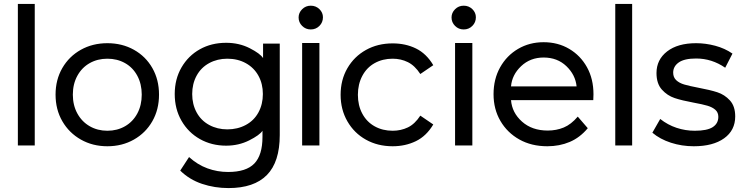

<svg xmlns="http://www.w3.org/2000/svg" viewBox="-20 -730 3805 978"><path d="M71 -710H157V11H71Z M263 -248Q263 -324 297.5 -383.5Q332 -443 392 -476.5Q452 -510 527 -510Q602 -510 662 -476.5Q722 -443 756 -383.5Q790 -324 790 -248Q790 -172 756 -112.5Q722 -53 662 -19Q602 15 527 15Q452 15 392 -19Q332 -53 297.5 -112.5Q263 -172 263 -248ZM702 -248Q702 -302 679.5 -344Q657 -386 617 -408.5Q577 -431 527 -431Q477 -431 437 -408.5Q397 -386 374 -344Q351 -302 351 -248Q351 -194 374 -152Q397 -110 437 -87Q477 -64 527 -64Q577 -64 617 -87Q657 -110 679.5 -152Q702 -194 702 -248Z M1405 -508V-42Q1405 95 1339.5 161.5Q1274 228 1144 228Q1073 228 1009 206.5Q945 185 898 139L943 70Q986 109 1036.5 127.5Q1087 146 1142 146Q1234 146 1275.5 103Q1317 60 1317 -33V-64Q1303 -42 1249.5 -15Q1196 12 1132 12Q1058 12 998.5 -21.5Q939 -55 904.5 -115Q870 -175 870 -251Q870 -327 904.5 -386.5Q939 -446 998 -479Q1057 -512 1132 -512Q1198 -512 1252 -484.5Q1306 -457 1320 -434V-508ZM1319 -251Q1319 -303 1296.5 -344Q1274 -385 1232.5 -408Q1191 -431 1138 -431Q1087 -431 1045.5 -408.5Q1004 -386 981.5 -344.5Q959 -303 959 -251Q959 -199 981.5 -157.5Q1004 -116 1045.5 -93.5Q1087 -71 1138 -71Q1190 -71 1232 -93.5Q1274 -116 1296.5 -157.5Q1319 -199 1319 -251Z M1501 -641Q1501 -665 1519 -683Q1537 -701 1563 -701Q1589 -701 1607 -683.5Q1625 -666 1625 -642Q1625 -616 1607 -598Q1589 -580 1563 -580Q1537 -580 1519 -598Q1501 -616 1501 -641ZM1519 11V-511H1607V11Z M1715 -247Q1715 -323 1749.5 -382.5Q1784 -442 1844 -475.5Q1904 -509 1980 -509Q2046 -509 2099 -483Q2152 -457 2187 -398L2121 -353Q2093 -396 2057.5 -413.5Q2022 -431 1980 -431Q1929 -431 1888.5 -408.5Q1848 -386 1825.5 -343.5Q1803 -301 1803 -247Q1803 -193 1825.5 -151Q1848 -109 1888.5 -86.5Q1929 -64 1980 -64Q2022 -64 2057.5 -81Q2093 -98 2121 -141L2187 -96Q2152 -37 2098.5 -11Q2045 15 1980 15Q1904 15 1844 -18.5Q1784 -52 1749.5 -112Q1715 -172 1715 -247Z M2280 -641Q2280 -665 2298 -683Q2316 -701 2342 -701Q2368 -701 2386 -683.5Q2404 -666 2404 -642Q2404 -616 2386 -598Q2368 -580 2342 -580Q2316 -580 2298 -598Q2280 -616 2280 -641ZM2298 11V-511H2386V11Z M3002 -220H2583Q2588 -156 2639 -110.5Q2690 -65 2770 -65Q2814 -65 2851.5 -80.5Q2889 -96 2923 -136L2974 -77Q2934 -29 2882 -7Q2830 15 2768 15Q2687 15 2625.5 -19.5Q2564 -54 2529 -114Q2494 -174 2494 -250Q2494 -327 2527.5 -387Q2561 -447 2619 -481Q2677 -515 2749 -515Q2822 -515 2879.5 -481Q2937 -447 2970 -387.5Q3003 -328 3003 -250ZM2583 -290H2917Q2911 -349 2865 -393Q2819 -437 2749 -437Q2681 -437 2634.5 -393Q2588 -349 2583 -290Z M3114 -710H3200V11H3114Z M3303 -54 3343 -124Q3381 -94 3426 -79Q3471 -64 3519 -64Q3582 -64 3610.5 -82.5Q3639 -101 3639 -135Q3639 -157 3624 -170.5Q3609 -184 3583.5 -191.5Q3558 -199 3514 -207Q3454 -218 3416.5 -230.5Q3379 -243 3351.5 -273.5Q3324 -304 3324 -358Q3324 -426 3378 -468Q3432 -510 3526 -510Q3574 -510 3623 -497Q3672 -484 3711 -457L3674 -385Q3606 -432 3526 -432Q3466 -432 3437.5 -412Q3409 -392 3409 -360Q3409 -336 3424.5 -321.5Q3440 -307 3465.5 -299.5Q3491 -292 3538 -283Q3597 -272 3634 -260Q3671 -248 3698 -218.5Q3725 -189 3725 -137Q3725 -66 3668.5 -25.5Q3612 15 3514 15Q3453 15 3397.5 -3Q3342 -21 3303 -54Z"/></svg>

Font: AtCorfu Sans
Style: AtCorfu Sans Regular
Weight: 400
Designer: Kostas Teopoulos
Foundry: Kostas Teopoulos
Version: Version 1.00 July 8, 2025, initial release